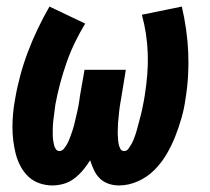

<svg xmlns="http://www.w3.org/2000/svg" viewBox="-20 -558 640 586"><path d="M140 8Q119 8 99.5 1Q80 -6 66 -19.5Q52 -33 42.5 -51Q33 -69 28 -88.5Q23 -108 20.5 -128.5Q18 -149 18 -170Q18 -191 20 -212.5Q22 -234 26 -255Q32 -291 42 -328Q52 -365 65.5 -400.5Q79 -436 95.5 -470.5Q112 -505 131 -538L240 -486Q223 -458 208.5 -428Q194 -398 183 -366.5Q172 -335 163.5 -303Q155 -271 149 -239Q148 -231 147 -223.5Q146 -216 145 -208Q144 -200 143 -192.5Q142 -185 141.5 -177.5Q141 -170 141 -162Q141 -154 141 -146.5Q141 -139 142 -131.5Q143 -124 144.5 -117Q146 -110 150 -103.5Q154 -97 161 -97Q169 -97 174.5 -103.5Q180 -110 184 -117Q188 -124 191 -131.5Q194 -139 196.5 -146Q199 -153 201.5 -160.5Q204 -168 206 -175.5Q208 -183 209.5 -190.5Q211 -198 213 -205.5Q215 -213 216.5 -220.5Q218 -228 219.5 -235.5Q221 -243 222 -250.5Q223 -258 224 -265L238 -345H364L351 -265Q350 -258 348.5 -250.5Q347 -243 346 -235.5Q345 -228 344 -220.5Q343 -213 342.5 -205.5Q342 -198 341 -190.5Q340 -183 340 -175.5Q340 -168 339.5 -160.5Q339 -153 339.5 -145.5Q340 -138 340.5 -131Q341 -124 342.5 -117Q344 -110 347.5 -103.5Q351 -97 359 -97Q367 -97 372 -104Q377 -111 381 -118Q385 -125 388 -132.5Q391 -140 393.5 -147.5Q396 -155 398 -162.5Q400 -170 402 -177.5Q404 -185 406 -192.5Q408 -200 410 -207.5Q412 -215 413.5 -222.5Q415 -230 416.5 -237.5Q418 -245 419.5 -253Q421 -261 422 -268Q427 -300 429.5 -331Q432 -362 431 -393Q430 -424 425.5 -454Q421 -484 413 -513L535 -538Q543 -503 548 -468Q553 -433 554.5 -397.5Q556 -362 554 -327Q552 -292 546 -255Q542 -226 534 -198Q526 -170 515 -142Q504 -114 488.5 -87.5Q473 -61 451 -39Q429 -17 400.5 -4.5Q372 8 343 8Q326 8 310.5 2.5Q295 -3 284 -14Q273 -25 266.5 -39.5Q260 -54 255 -69Q246 -54 234 -39.5Q222 -25 207 -13.5Q192 -2 174.5 3Q157 8 140 8Z"/></svg>

Font: Iosevka Curly XBdEx
Style: Italic
Weight: 800
Width: 7
Italic angle: -9°
Monospace: yes
Designer: Belleve Invis
Foundry: Belleve Invis
Version: Version 11.1.0; ttfautohint (v1.8.3)